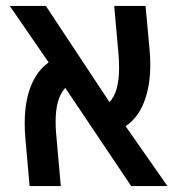

<svg xmlns="http://www.w3.org/2000/svg" viewBox="-20 -629 640 649"><path d="M168 -218Q168 -195 170 -174.5L185.5 0H80L65.5 -165Q63.5 -187 63.5 -212Q63.5 -285 84.2 -337.5Q105 -390 144.5 -418L13 -609H135L350 -284Q382.5 -317 382.5 -400Q382.5 -424.5 380.5 -446.5L366 -609H472L486 -456Q488 -435.5 488 -410.5Q488 -337.5 466.8 -283.5Q445.5 -229.5 404.5 -202.5L546 0H423.5L200.5 -332Q168 -296.5 168 -218Z"/></svg>

Font: JuliaMono Medium
Style: Italic
Weight: 500
Italic angle: -9°
Monospace: yes
Designer: cormullion
Foundry: corm
Version: Version 0.054; ttfautohint (v1.8.4)